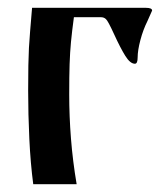

<svg xmlns="http://www.w3.org/2000/svg" viewBox="-20 -471 429 491"><path d="M169 -427Q164 -390 161.5 -363.5Q159 -337 158 -307Q157 -277 157 -229Q157 -174 161.5 -116.5Q166 -59 176 0H65Q58 -53 55 -116Q52 -179 52 -239Q52 -279 52.5 -304Q53 -329 54 -348.5Q55 -368 57 -391Q59 -414 62 -451H353Q369 -451 369 -444L357 -417Q346 -395 339 -368.5Q332 -342 332 -324Q332 -308 325 -308Q313 -308 300.5 -328Q288 -348 272 -383Q256 -418 251 -422Q246 -427 238 -427Z"/></svg>

Font: Pochaevsk
Style: Regular
Weight: 400
Version: Version 1.210; ttfautohint (v1.8.4.7-5d5b)